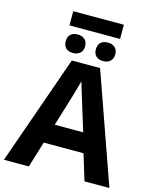

<svg xmlns="http://www.w3.org/2000/svg" viewBox="-145 -1116 979 1213"><g transform="rotate(15 345.0 -510.0)"><path d="M180.2 -927.2H511.2V-1020H180.2ZM183.1 -824.2C183.1 -785.2 207.5 -764.2 246.1 -764.2C283.2 -764.2 310.1 -785.2 310.1 -824.2C310.1 -865.2 283.2 -885.3 246.1 -885.3C207.5 -885.3 183.1 -865.2 183.1 -824.2ZM380.4 -824.2C380.4 -785.2 404.8 -764.2 443.4 -764.2C480.5 -764.2 507.3 -785.2 507.3 -824.2C507.3 -865.2 480.5 -885.3 443.4 -885.3C404.8 -885.3 380.4 -865.2 380.4 -824.2ZM689.9 0 437 -716.8H252L0 0H163.1L214.8 -169.9H475.1L526.9 0ZM252.9 -296.9C303.7 -461.4 334.5 -564.5 345.2 -606C347.7 -594.2 352.1 -578.1 358.4 -558.1C364.3 -538.1 391.1 -450.7 439 -296.9Z"/></g></svg>

Font: Noto Reveo Sans
Style: Bold
Weight: 700
Designer: Monotype Design team
Foundry: Monotype Imaging Inc.
Version: Version 1.04